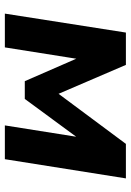

<svg xmlns="http://www.w3.org/2000/svg" viewBox="106 -644 538 790"><g transform="rotate(90 375.0 -249.0)"><path d="M36 0 114 -498H247L366 -221L572 -498H714L635 0H496L545 -309H554L387 -82H314L215 -309H224L175 0Z"/></g></svg>

Font: Nunito Sans 9pt ExtraBold
Style: Italic
Weight: 800
Italic angle: -9°
Version: Version 3.101;gftools[0.9.27]